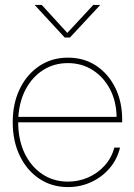

<svg xmlns="http://www.w3.org/2000/svg" viewBox="-20 -760 552 788"><path d="M258.8 7.8Q192.4 7.8 141.1 -26.6Q89.8 -61 61 -121.1Q32.2 -181.2 32.2 -257.8Q32.2 -335 61 -394.8Q89.8 -454.6 141.1 -489Q192.4 -523.4 258.8 -523.4Q325.2 -523.4 375.2 -490Q425.3 -456.5 453.4 -399.2Q481.4 -341.8 481.4 -269.5V-257.8H54.7Q54.7 -186.5 80.8 -131.6Q106.9 -76.7 153.1 -45.7Q199.2 -14.6 258.8 -14.6Q302.7 -14.6 341.8 -31.7Q380.9 -48.8 409.4 -80.3Q438 -111.8 449.2 -154.3H472.7Q460.9 -105.5 429.2 -68.8Q397.5 -32.2 353.3 -12.2Q309.1 7.8 258.8 7.8ZM55.2 -280.3H458.5Q457.5 -344.7 431.2 -394.5Q404.8 -444.3 359.9 -472.7Q314.9 -501 258.8 -501Q202.1 -501 157.7 -472.9Q113.3 -444.8 86.4 -395.3Q59.6 -345.7 55.2 -280.3ZM151.4 -739.7 256.3 -625 362.8 -739.7H391.1V-739.3L267.1 -606H245.6L122.6 -739.3V-739.7Z"/></svg>

Font: Inter Display Thin
Style: Regular
Weight: 100
Designer: Rasmus Andersson
Foundry: rsms
Version: Version 4.000;git-a52131595